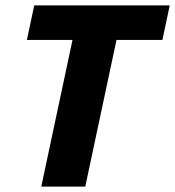

<svg xmlns="http://www.w3.org/2000/svg" viewBox="-20 -687 645 707"><path d="M294 0H132L247 -540H79L106 -667H605L578 -540H409Z"/></svg>

Font: Epunda Sans ExtraBold
Style: Italic
Weight: 800
Italic angle: -12.0243°
Designer: Simon Atzbach
Foundry: typofactur
Version: Version 2.204; ttfautohint (v1.8.4.7-5d5b)